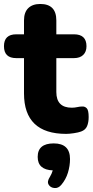

<svg xmlns="http://www.w3.org/2000/svg" viewBox="-30 -664 467 968"><path d="M304 11Q91 11 91 -193V-371H52Q-10 -371 -10 -431Q-10 -491 52 -491H91V-561Q91 -602 112.5 -623Q134 -644 173 -644Q254 -644 254 -561V-491H343Q406 -491 406 -431Q406 -403 389.5 -387Q373 -371 343 -371H254V-200Q254 -121 332 -121Q346 -121 359.5 -124Q373 -127 384 -127Q398 -128 407.5 -118Q417 -108 417 -74Q417 -47 409 -28Q401 -9 379 -1Q366 4 342.5 7.5Q319 11 304 11ZM279 268Q264 286 244 284Q224 282 215 266.5Q206 251 222 227Q231 212 236 195Q160 192 160 127Q160 59 241 59Q323 59 323 138Q323 172 312.5 206.5Q302 241 279 268Z"/></svg>

Font: Chiron GoRound TC EB
Style: Regular
Weight: 700
Designer: Ryoko NISHIZUKA 西塚涼子 (kana, bopomofo & ideographs); Paul D. Hunt (Latin, Greek & Cyrillic); Sandoll Communications 산돌커뮤니
Foundry: Adobe
Version: Version 1.000;hotconv 1.1.1;makeotfexe 2.6.0